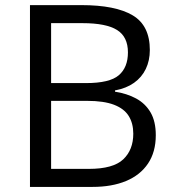

<svg xmlns="http://www.w3.org/2000/svg" viewBox="-20 -734 686 754"><path d="M97.7 -713.9H299.8Q433.6 -713.9 501 -673.8Q568.4 -633.8 568.4 -537.6Q568.4 -496.1 552.5 -463.1Q536.6 -430.2 506.3 -408.7Q476.1 -387.2 431.6 -378.9V-374Q478.5 -366.7 514.6 -347.2Q550.8 -327.6 571.3 -292.5Q591.8 -257.3 591.8 -203.1Q591.8 -137.2 561.3 -91.8Q530.8 -46.4 475.1 -23.2Q419.4 0 343.3 0H97.7ZM180.7 -407.7H317.4Q410.6 -407.7 446.5 -438.5Q482.4 -469.2 482.4 -528.3Q482.4 -589.4 439.7 -616.2Q397 -643.1 303.7 -643.1H180.7ZM180.7 -337.9V-70.8H329.1Q424.3 -70.8 463.9 -108.2Q503.4 -145.5 503.4 -209Q503.4 -249.5 485.6 -278.3Q467.8 -307.1 428 -322.5Q388.2 -337.9 321.8 -337.9Z"/></svg>

Font: Wonky
Style: Regular
Weight: 400
Designer: Monotype Design Team
Foundry: Monotype Imaging Inc.
Version: Version 3.000